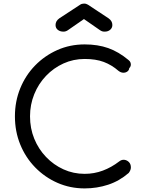

<svg xmlns="http://www.w3.org/2000/svg" viewBox="-20 -1038 813 1068"><path d="M451 10Q370 10 299.5 -21Q229 -52 175.5 -107Q122 -162 92.5 -234.5Q63 -307 63 -391Q63 -474 92.5 -546.5Q122 -619 175 -673.5Q228 -728 298.5 -759.5Q369 -791 451 -791Q524 -791 582 -770.5Q640 -750 695 -704Q704 -697 706.5 -688.5Q709 -680 707 -672Q705 -664 699 -659Q698 -647 688 -640Q678 -633 665 -633.5Q652 -634 639 -644Q601 -677 557 -693.5Q513 -710 451 -710Q388 -710 333 -685Q278 -660 236 -616Q194 -572 170.5 -514Q147 -456 147 -391Q147 -324 170.5 -266.5Q194 -209 236 -165Q278 -121 333 -96Q388 -71 451 -71Q504 -71 552 -89Q600 -107 643 -140Q657 -151 672 -149Q687 -147 697.5 -136Q708 -125 708 -107Q708 -99 705 -91.5Q702 -84 696 -76Q644 -31 581.5 -10.5Q519 10 451 10ZM333 -862Q314 -862 301.5 -872Q289 -882 289 -899Q289 -921 310 -936L426 -1012Q435 -1018 447 -1018Q454 -1018 459 -1016.5Q464 -1015 469 -1012L584 -936Q605 -921 605 -899Q605 -883 593 -872.5Q581 -862 562 -862Q554 -862 548 -864Q542 -866 535 -871L447 -932L359 -871Q347 -862 333 -862Z"/></svg>

Font: Comfortaa Medium
Style: Regular
Weight: 500
Designer: Johan Aakerlund
Foundry: Johan Aakerlund
Version: Version 3.104; ttfautohint (v1.8.1.43-b0c9)